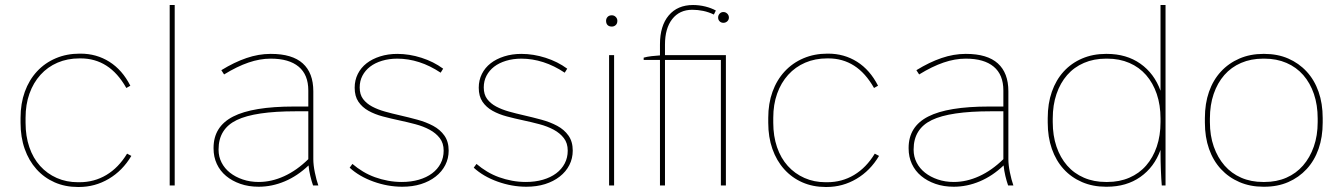

<svg xmlns="http://www.w3.org/2000/svg" viewBox="-20 -740 5359 766"><path d="M291 6H295Q359 6 414 -26.5Q469 -59 504 -118L487 -127Q453 -71 404.5 -42Q356 -13 297 -13H291Q245 -13 206.5 -30Q168 -47 140 -78Q112 -109 97 -153Q82 -197 82 -250V-270Q82 -323 97.5 -366.5Q113 -410 141.5 -441.5Q170 -473 209.5 -490Q249 -507 297 -507H302Q359 -507 404.5 -478Q450 -449 484 -389L500 -398Q468 -461 416.5 -493.5Q365 -526 301 -526H298Q246 -526 202.5 -507.5Q159 -489 127.5 -455Q96 -421 79 -374Q62 -327 62 -270V-250Q62 -193 78.5 -146Q95 -99 125.5 -65Q156 -31 198 -12.5Q240 6 291 6Z M657 0H677V-720H657Z M1012 5Q1065 5 1116 -16.5Q1167 -38 1211 -80Q1213 -59 1218 -38Q1223 -17 1229 0H1250Q1242 -23 1236 -52.5Q1230 -82 1230 -105V-376Q1230 -449 1188 -487Q1146 -525 1061 -525H1059Q1012 -525 963.5 -508.5Q915 -492 863 -460L874 -443Q926 -475 971.5 -490.5Q1017 -506 1059 -506H1061Q1133 -506 1171.5 -474Q1210 -442 1210 -379V-315H1153Q988 -315 910 -275Q832 -235 832 -150V-148Q832 -114 845 -86Q858 -58 882 -38Q906 -18 939 -6.5Q972 5 1012 5ZM1012 -14Q978 -14 948.5 -24Q919 -34 897.5 -51Q876 -68 864 -91.5Q852 -115 852 -142V-144Q852 -226 924.5 -261Q997 -296 1160 -296H1210V-105Q1164 -60 1113.5 -37Q1063 -14 1012 -14Z M1585 5Q1626 5 1659.5 -5.5Q1693 -16 1718 -35.5Q1743 -55 1756.5 -81.5Q1770 -108 1770 -139Q1770 -175 1753 -199Q1736 -223 1708 -238Q1680 -253 1645 -262.5Q1610 -272 1575 -280Q1544 -287 1515.5 -295Q1487 -303 1464.5 -315Q1442 -327 1428.5 -345Q1415 -363 1415 -391Q1415 -417 1426 -438Q1437 -459 1456.5 -474Q1476 -489 1504 -497.5Q1532 -506 1565 -506Q1609 -506 1652.5 -492Q1696 -478 1738 -450L1748 -466Q1710 -494 1661.5 -509.5Q1613 -525 1565 -525Q1528 -525 1496.5 -515Q1465 -505 1442.5 -487.5Q1420 -470 1407.5 -445Q1395 -420 1395 -390Q1395 -356 1410 -334Q1425 -312 1450 -298Q1475 -284 1507 -275.5Q1539 -267 1572 -260Q1605 -253 1637 -244.5Q1669 -236 1694 -222.5Q1719 -209 1734.5 -189Q1750 -169 1750 -139Q1750 -111 1738 -88Q1726 -65 1704 -48.5Q1682 -32 1651 -23Q1620 -14 1583 -14Q1555 -14 1528 -19Q1501 -24 1476 -33Q1451 -42 1428.5 -55.5Q1406 -69 1386 -86L1375 -71Q1413 -36 1470 -15.5Q1527 5 1585 5Z M2080 5Q2121 5 2154.5 -5.5Q2188 -16 2213 -35.5Q2238 -55 2251.5 -81.5Q2265 -108 2265 -139Q2265 -175 2248 -199Q2231 -223 2203 -238Q2175 -253 2140 -262.5Q2105 -272 2070 -280Q2039 -287 2010.5 -295Q1982 -303 1959.5 -315Q1937 -327 1923.5 -345Q1910 -363 1910 -391Q1910 -417 1921 -438Q1932 -459 1951.5 -474Q1971 -489 1999 -497.5Q2027 -506 2060 -506Q2104 -506 2147.5 -492Q2191 -478 2233 -450L2243 -466Q2205 -494 2156.5 -509.5Q2108 -525 2060 -525Q2023 -525 1991.5 -515Q1960 -505 1937.5 -487.5Q1915 -470 1902.5 -445Q1890 -420 1890 -390Q1890 -356 1905 -334Q1920 -312 1945 -298Q1970 -284 2002 -275.5Q2034 -267 2067 -260Q2100 -253 2132 -244.5Q2164 -236 2189 -222.5Q2214 -209 2229.5 -189Q2245 -169 2245 -139Q2245 -111 2233 -88Q2221 -65 2199 -48.5Q2177 -32 2146 -23Q2115 -14 2078 -14Q2050 -14 2023 -19Q1996 -24 1971 -33Q1946 -42 1923.5 -55.5Q1901 -69 1881 -86L1870 -71Q1908 -36 1965 -15.5Q2022 5 2080 5Z M2410 0H2430V-520H2410ZM2421 -634Q2430 -634 2436.5 -640Q2443 -646 2443 -657Q2443 -666 2436.5 -672.5Q2430 -679 2421 -679Q2410 -679 2404 -672.5Q2398 -666 2398 -657Q2398 -646 2404 -640Q2410 -634 2421 -634Z M2613 0H2633V-501H2866V-520H2633V-562Q2633 -627 2662 -664Q2691 -701 2742 -701Q2764 -701 2785.5 -696.5Q2807 -692 2828 -682L2836 -698Q2827 -703 2816.5 -707Q2806 -711 2794 -714Q2782 -717 2769.5 -718.5Q2757 -720 2745 -720Q2683 -720 2648 -678.5Q2613 -637 2613 -563V-519Q2597 -518 2579.5 -516Q2562 -514 2548 -510V-501H2613ZM2856 0H2876V-520H2856ZM2866 -649Q2875 -649 2881.5 -655Q2888 -661 2888 -670Q2888 -679 2881.5 -685.5Q2875 -692 2866 -692Q2857 -692 2851 -685.5Q2845 -679 2845 -670Q2845 -661 2851 -655Q2857 -649 2866 -649Z M3274 6H3278Q3342 6 3397 -26.5Q3452 -59 3487 -118L3470 -127Q3436 -71 3387.5 -42Q3339 -13 3280 -13H3274Q3228 -13 3189.5 -30Q3151 -47 3123 -78Q3095 -109 3080 -153Q3065 -197 3065 -250V-270Q3065 -323 3080.5 -366.5Q3096 -410 3124.5 -441.5Q3153 -473 3192.5 -490Q3232 -507 3280 -507H3285Q3342 -507 3387.5 -478Q3433 -449 3467 -389L3483 -398Q3451 -461 3399.5 -493.5Q3348 -526 3284 -526H3281Q3229 -526 3185.5 -507.5Q3142 -489 3110.5 -455Q3079 -421 3062 -374Q3045 -327 3045 -270V-250Q3045 -193 3061.5 -146Q3078 -99 3108.5 -65Q3139 -31 3181 -12.5Q3223 6 3274 6Z M3785 5Q3838 5 3889 -16.5Q3940 -38 3984 -80Q3986 -59 3991 -38Q3996 -17 4002 0H4023Q4015 -23 4009 -52.5Q4003 -82 4003 -105V-376Q4003 -449 3961 -487Q3919 -525 3834 -525H3832Q3785 -525 3736.5 -508.5Q3688 -492 3636 -460L3647 -443Q3699 -475 3744.5 -490.5Q3790 -506 3832 -506H3834Q3906 -506 3944.5 -474Q3983 -442 3983 -379V-315H3926Q3761 -315 3683 -275Q3605 -235 3605 -150V-148Q3605 -114 3618 -86Q3631 -58 3655 -38Q3679 -18 3712 -6.5Q3745 5 3785 5ZM3785 -14Q3751 -14 3721.5 -24Q3692 -34 3670.5 -51Q3649 -68 3637 -91.5Q3625 -115 3625 -142V-144Q3625 -226 3697.5 -261Q3770 -296 3933 -296H3983V-105Q3937 -60 3886.5 -37Q3836 -14 3785 -14Z M4392 5H4396Q4474 5 4529.5 -34Q4585 -73 4610 -142V-135Q4610 -97 4611.5 -60Q4613 -23 4615 0H4630V-720H4610V-378Q4585 -447 4529.5 -486Q4474 -525 4396 -525H4392Q4340 -525 4297 -506.5Q4254 -488 4223.5 -454.5Q4193 -421 4176.5 -374Q4160 -327 4160 -269V-251Q4160 -193 4176.5 -146Q4193 -99 4223.5 -65.5Q4254 -32 4297 -13.5Q4340 5 4392 5ZM4392 -14Q4344 -14 4304.5 -31Q4265 -48 4237.5 -79.5Q4210 -111 4195 -155Q4180 -199 4180 -253V-267Q4180 -321 4195 -365Q4210 -409 4237.5 -440.5Q4265 -472 4304.5 -489Q4344 -506 4392 -506H4398Q4446 -506 4485.5 -489Q4525 -472 4552.5 -440.5Q4580 -409 4595 -365Q4610 -321 4610 -267V-253Q4610 -199 4595 -155Q4580 -111 4552.5 -79.5Q4525 -48 4485.5 -31Q4446 -14 4398 -14Z M5020 5H5024Q5077 5 5119.5 -13.5Q5162 -32 5193 -65.5Q5224 -99 5240.5 -146Q5257 -193 5257 -251V-269Q5257 -327 5240.5 -374Q5224 -421 5193 -454.5Q5162 -488 5119.5 -506.5Q5077 -525 5024 -525H5020Q4968 -525 4925 -506.5Q4882 -488 4851 -454.5Q4820 -421 4803.5 -374Q4787 -327 4787 -269V-251Q4787 -193 4803.5 -146Q4820 -99 4851 -65.5Q4882 -32 4925 -13.5Q4968 5 5020 5ZM5019 -14Q4971 -14 4932 -31Q4893 -48 4865.5 -79.5Q4838 -111 4822.5 -155Q4807 -199 4807 -253V-267Q4807 -321 4822 -365Q4837 -409 4864.5 -440.5Q4892 -472 4931.5 -489Q4971 -506 5019 -506H5025Q5073 -506 5112.5 -489Q5152 -472 5179.5 -440.5Q5207 -409 5222 -365Q5237 -321 5237 -267V-253Q5237 -199 5221.5 -155Q5206 -111 5178.5 -79.5Q5151 -48 5112 -31Q5073 -14 5025 -14Z"/></svg>

Font: Fixel Variable
Style: Regular
Weight: 100
Width: 3
Designer: AlfaBravo + MacPaw
Foundry: Kyrylo Tkachov, Marchela Mozhyna, Serhii Makarenko, Maria Weinstein, Zakhar Kryvoshyya
Version: Version 1.211